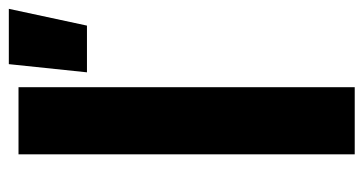

<svg xmlns="http://www.w3.org/2000/svg" viewBox="-219 -625 844 446"><g transform="rotate(-90 203.0 -402.0)"><path d="M67.5 0V-781H223.5V0ZM258 -622 277 -803.5H405.5L366.5 -622Z"/></g></svg>

Font: Spline Sans
Style: Regular
Weight: 400
Designer: Eben Sorkin, Mirko Velimirovic
Foundry: Sorkin Type
Version: Version 1.001